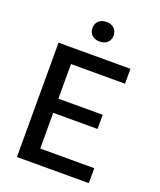

<svg xmlns="http://www.w3.org/2000/svg" viewBox="-169 -1049 957 1152"><g transform="rotate(20 310.0 -473.0)"><path d="M80.5 0H539.5V-95.5H194.5V-323.5H477.5V-414H194.5V-635H539.5V-730H80.5ZM309 -820.5C349 -820.5 376.5 -844.5 376.5 -883C376.5 -922 349 -945.5 309 -945.5C269 -945.5 241.5 -922 241.5 -883C241.5 -844.5 269 -820.5 309 -820.5Z"/></g></svg>

Font: Monaspace Neon Medium
Style: Regular
Weight: 500
Designer: Riley Cran & the Lettermatic Team
Foundry: Lettermatic
Version: Version 1.200 (Monaspace Neon)